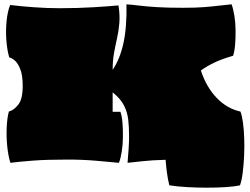

<svg xmlns="http://www.w3.org/2000/svg" viewBox="-20 -736 1158 888"><path d="M763 121Q756 92 752 62Q748 32 746 3Q679 5 640 9.5Q601 14 570 17Q573 -19 575 -49.5Q577 -80 577 -106Q577 -148 573 -183Q569 -218 553 -249Q537 -280 501 -309V-219H537Q544 -199 546.5 -167.5Q549 -136 548.5 -101Q548 -66 543 -34.5Q538 -3 530 17Q488 13 425.5 7.5Q363 2 293 2Q194 2 130.5 7Q67 12 28 17Q18 -15 13.5 -59Q9 -103 11 -147Q13 -191 21 -220Q44 -226 64.5 -252Q85 -278 85 -338Q85 -389 73.5 -417Q62 -445 47.5 -457Q33 -469 23 -470Q13 -503 9.5 -548.5Q6 -594 10.5 -639Q15 -684 27 -713Q74 -707 136.5 -702.5Q199 -698 254 -698Q339 -698 412.5 -702.5Q486 -707 528 -711Q535 -666 532 -629.5Q529 -593 521.5 -560Q514 -527 507.5 -491.5Q501 -456 501 -413Q534 -461 550.5 -534.5Q567 -608 565 -716Q593 -714 625.5 -710Q658 -706 706 -703Q754 -700 826 -700Q885 -700 923 -703Q961 -706 989.5 -709.5Q1018 -713 1051 -716Q1059 -695 1064 -663.5Q1069 -632 1069.5 -597Q1070 -562 1067.5 -530.5Q1065 -499 1058 -478Q1008 -464 972.5 -447Q937 -430 909 -410Q934 -334 981.5 -284Q1029 -234 1092 -220Q1099 -203 1103.5 -170.5Q1108 -138 1109.5 -97.5Q1111 -57 1109 -15Q1107 27 1102.5 63Q1098 99 1090 121Q1063 127 1023 129.5Q983 132 937.5 132Q892 132 846.5 129.5Q801 127 763 121Z"/></svg>

Font: Oi
Style: Regular
Weight: 400
Designer: Kostas Bartsokas, Mohamad Dakak
Foundry: Foundry5
Version: Version 4.000